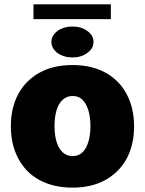

<svg xmlns="http://www.w3.org/2000/svg" viewBox="-20 -851 665 881"><path d="M312.5 9.9Q266.3 9.9 227.6 0.4Q188.9 -9.2 157.7 -26.8Q126.4 -44.4 103 -69.1Q79.5 -93.8 63.6 -124.3Q29.8 -187.9 29.8 -271.3Q29.8 -315.3 38.9 -353Q47.9 -390.6 64.8 -421.3Q81.7 -452.1 105.8 -476Q130 -500 160.5 -517Q223.7 -552.6 312.5 -552.6Q359 -552.6 397.7 -543Q436.4 -533.4 467.5 -515.8Q498.6 -498.2 522 -473.5Q545.5 -448.9 561.4 -418.7Q595.2 -355.1 595.2 -271.3Q595.2 -226.9 586.1 -189.5Q577.1 -152 560.2 -121.3Q543.3 -90.6 519 -66.6Q494.7 -42.6 464.5 -25.6Q401.3 9.9 312.5 9.9ZM313.9 -134.9Q353.3 -134.9 373.9 -172.6Q394.9 -210.6 394.9 -272.7Q394.9 -334.5 373.9 -372.5Q353 -410.5 313.9 -410.5Q293 -410.5 277.2 -400.4Q261.4 -390.3 250.9 -372Q240.4 -353.7 235.3 -328.3Q230.1 -302.9 230.1 -272.7Q230.1 -242.9 235.3 -217.5Q240.4 -192.1 250.7 -173.8Q261 -155.5 276.8 -145.2Q292.6 -134.9 313.9 -134.9ZM488.6 -763.1H133.5V-831H488.6ZM312.5 -587.4Q273.1 -587.4 244.3 -607.6Q215.9 -628.6 215.9 -658.4Q215.9 -674 223.7 -687.1Q231.5 -700.3 244.9 -709.7Q258.2 -719.1 275.7 -724.3Q293.3 -729.4 312.5 -729.4Q351.9 -729.4 380.3 -709.2Q409.1 -688.9 409.1 -658.4Q409.1 -628.9 381 -608.3Q353 -587.4 312.5 -587.4Z"/></svg>

Font: Linik Sans Black
Style: Regular
Weight: 900
Designer: Fonts by Rasmus Andersson / Changes by Cristiano Sobral with parts from Marc Monis
Foundry: rsms
Version: Version 3.020; ttfautohint (v1.6)